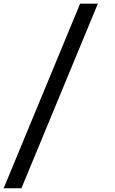

<svg xmlns="http://www.w3.org/2000/svg" viewBox="-74 -722 625 1040"><path d="M456.1 -702.1 42 297.9H-54.2L359.9 -702.1Z"/></svg>

Font: Favorite Color
Style: Regular
Weight: 400
Designer: Bryce Wilner
Version: Version 1.000;PS 1.0;hotconv 16.6.51;makeotf.lib2.5.65220 DE